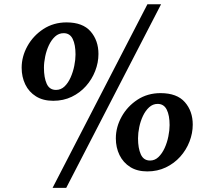

<svg xmlns="http://www.w3.org/2000/svg" viewBox="-20 -832 976 900"><path d="M229.5 -359.5Q182 -359.5 148.8 -380.2Q115.5 -401 98.5 -436.2Q81.5 -471.5 81.5 -514.5Q81.5 -567 108.5 -615.8Q135.5 -664.5 183.2 -695.8Q231 -727 292 -727Q368 -727 404.8 -684.5Q441.5 -642 441.5 -579Q441.5 -538.5 426.2 -499.2Q411 -460 383 -428.5Q355 -397 316 -378.2Q277 -359.5 229.5 -359.5ZM242.5 -410.5Q265.5 -410.5 282.5 -426.8Q299.5 -443 311 -469Q322.5 -495 328.2 -523.5Q334 -552 334 -576.5Q334 -622.5 320.8 -649.5Q307.5 -676.5 278.5 -676.5Q255.5 -676.5 238.2 -660.8Q221 -645 209.2 -620Q197.5 -595 191.8 -567Q186 -539 186 -514.5Q186 -468 199 -439.2Q212 -410.5 242.5 -410.5ZM671 -812H735L290.5 48.5H226.5ZM670.5 -28.5Q623 -28.5 590.2 -49.2Q557.5 -70 540.2 -105.2Q523 -140.5 523 -183.5Q523 -236 550 -284.8Q577 -333.5 624.2 -364.5Q671.5 -395.5 732.5 -395.5Q809.5 -395.5 846.5 -353.2Q883.5 -311 883.5 -248Q883.5 -207.5 868.2 -168.2Q853 -129 824.8 -97.5Q796.5 -66 757.2 -47.2Q718 -28.5 670.5 -28.5ZM683.5 -79.5Q706 -79.5 723 -96Q740 -112.5 751.8 -138.2Q763.5 -164 769.2 -192.8Q775 -221.5 775 -245.5Q775 -291.5 761.5 -318.2Q748 -345 719 -345Q696.5 -345 679.2 -329.2Q662 -313.5 650.2 -288.8Q638.5 -264 632.8 -236.2Q627 -208.5 627 -183.5Q627 -137.5 640 -108.5Q653 -79.5 683.5 -79.5Z"/></svg>

Font: Merriweather 24pt ExtraBold
Style: Italic
Weight: 800
Italic angle: -7.8°
Version: Version 2.101